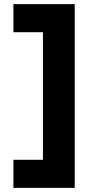

<svg xmlns="http://www.w3.org/2000/svg" viewBox="-20 -720 462 930"><path d="M45 190V54H188V-564H45V-700H342V190Z"/></svg>

Font: Readex Pro
Style: Bold
Weight: 700
Designer: Bonnie Shaver-Troup, Thomas Jockin
Foundry: Lexend
Version: Version 1.203; ttfautohint (v1.8.3)